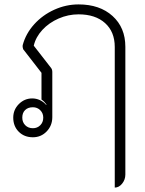

<svg xmlns="http://www.w3.org/2000/svg" viewBox="-20 -613 658 870"><path d="M168 -283 85 -390Q84 -392 83 -398Q82 -404 83 -409Q97 -461 135 -503Q173 -545 226 -569Q279 -593 336 -593Q432 -593 490 -540.5Q548 -488 548 -401V178Q548 201 533.5 219Q519 237 500 237V-400Q500 -469 456 -508.5Q412 -548 336 -548Q289 -548 245.5 -529Q202 -510 172 -477.5Q142 -445 133 -406L210 -307Q217 -299 217 -287V-82Q217 -44 191.5 -17.5Q166 9 129 9Q90 9 65 -16Q40 -41 40 -80Q40 -116 65.5 -141.5Q91 -167 126 -167Q144 -167 160.5 -159.5Q177 -152 189 -138L191 -139Q180 -154 168 -162ZM176 -80Q176 -100 162.5 -113.5Q149 -127 129 -127Q107 -127 94 -114.5Q81 -102 81 -80Q81 -59 94.5 -45.5Q108 -32 129 -32Q149 -32 162.5 -45.5Q176 -59 176 -80Z"/></svg>

Font: K2D Thin
Style: Regular
Weight: 100
Designer: Katatrad Aksorn Co.,Ltd.
Foundry: Cadson Demak Co.,Ltd.
Version: Version 1.000; ttfautohint (v1.6)